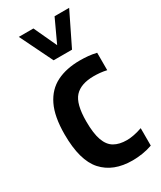

<svg xmlns="http://www.w3.org/2000/svg" viewBox="-206 -878 801 958"><g transform="rotate(-30 195.0 -399.0)"><path d="M260.5 10Q150.5 10 90.8 -56Q31 -122 31 -272Q31 -374.5 61 -436.2Q91 -498 147 -526Q203 -554 281 -554Q305 -554 328.8 -551.8Q352.5 -549.5 375.5 -544V-443.5Q356.5 -448 337 -449.8Q317.5 -451.5 302.5 -451.5Q227.5 -451.5 192.2 -413.2Q157 -375 157 -274.5Q157 -204.5 171.5 -164.8Q186 -125 214.8 -108.5Q243.5 -92 286.5 -92Q325.5 -92 375.5 -109.5V-9Q347.5 1 318 5.5Q288.5 10 260.5 10ZM168.5 -620 76.5 -808H160.5L221.5 -676.5L282.5 -808H366.5L274.5 -620Z"/></g></svg>

Font: Encode Sans Cnd SmBold
Style: Regular
Weight: 600
Width: 3
Designer: Multiple Designers
Foundry: Impallari Type
Version: Version 3.002; ttfautohint (v1.8.3) -l 8 -r 50 -G 200 -x 14 